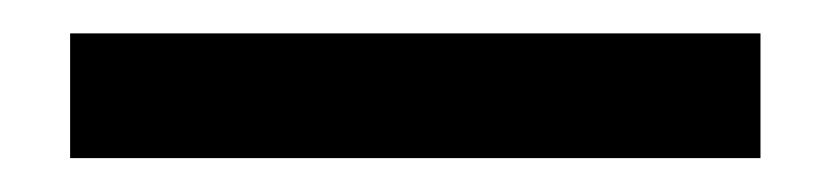

<svg xmlns="http://www.w3.org/2000/svg" viewBox="-20 -20 498 115"><path d="M435.5 74.7H22V0H435.5Z"/></svg>

Font: Ufes Sans
Style: Regular
Weight: 400
Designer: Ricardo Esteves, Filipe Motta, Cassio Ferreira, Ana Quintelato & Breno Mello
Foundry: ProDesignUfes - Ricardo Esteves, Filipe Motta, Cassio Ferreira, Ana Quintelato & Breno Mello (This is a derivative work,
Version: Version 2.0